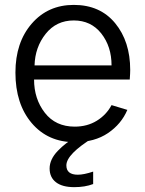

<svg xmlns="http://www.w3.org/2000/svg" viewBox="-20 -563 593 784"><path d="M43 -266.6Q43 -389.6 109.4 -466.3Q175.8 -543 281.2 -543Q388.7 -543 450.2 -468.3Q511.7 -393.6 511.7 -277.3Q511.7 -263.7 509.8 -238.3H119.1Q119.1 -159.2 163.1 -102.5Q207 -45.9 285.2 -45.9Q335.9 -45.9 375 -69.8Q414.1 -93.8 435.5 -133.8L500 -114.3Q475.6 -56.6 420.9 -19.5Q366.2 17.6 285.2 17.6Q175.8 17.6 109.4 -60.5Q43 -138.7 43 -266.6ZM121.1 -295.9H435.5Q435.5 -373 393.6 -426.3Q351.6 -479.5 281.2 -479.5Q210 -479.5 166.5 -424.8Q123 -370.1 121.1 -295.9ZM182.6 125Q182.6 87.9 215.8 53.2Q249 18.6 288.1 -2H362.3Q251 66.4 251 112.3Q251 150.4 297.9 150.4Q322.3 150.4 360.4 137.7V188.5Q327.1 201.2 283.2 201.2Q234.4 201.2 208.5 181.2Q182.6 161.1 182.6 125Z"/></svg>

Font: Gothic A1
Style: Regular
Weight: 400
Designer: HanYang I&C Co.,Ltd.
Foundry: HanYang I&C Co.,Ltd.
Version: Version 2.50